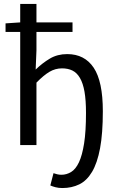

<svg xmlns="http://www.w3.org/2000/svg" viewBox="-20 -732 588 969"><path d="M295 217Q276 217 260.5 213Q245 209 234 204L250 142Q258 145 268.5 147.5Q279 150 290 150Q316 150 339 136Q362 122 378.5 87Q395 52 404.5 -8.5Q414 -69 414 -162Q414 -226 406.5 -269Q399 -312 383.5 -338.5Q368 -365 345.5 -376Q323 -387 293 -387Q259 -387 229.5 -369.5Q200 -352 164 -315V0H82V-571H8V-614L82 -619V-712H164V-619H346V-571H164V-478L160 -381Q194 -414 232 -436.5Q270 -459 319 -459Q407 -459 453 -390Q499 -321 499 -171Q499 -58 485 16.5Q471 91 444.5 135.5Q418 180 380 198.5Q342 217 295 217Z"/></svg>

Font: Swei Fan Sans CJK TC
Style: Regular
Weight: 400
Version: Version 2.130